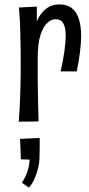

<svg xmlns="http://www.w3.org/2000/svg" viewBox="-20 -552 405 871"><path d="M255 -228Q266 -276 272 -318Q278 -360 278 -392Q278 -426 267.5 -445.5Q257 -465 232 -465Q214 -465 195.5 -449Q177 -433 164 -394.5Q151 -356 151 -287L110 -245Q111 -278 114.5 -317.5Q118 -357 127 -395Q136 -433 151 -464Q166 -495 190.5 -513.5Q215 -532 249 -532Q285 -532 307 -514Q329 -496 338.5 -463.5Q348 -431 348 -389Q348 -354 342.5 -312.5Q337 -271 328 -228ZM65 0Q67 -26 68.5 -50Q70 -74 71 -102.5Q72 -131 73 -166Q74 -201 74 -247Q74 -294 73.5 -334Q73 -374 72 -408Q71 -442 69.5 -469.5Q68 -497 66 -518L147 -522Q147 -498 147 -464Q147 -430 147.5 -386Q148 -342 151 -287Q151 -241 151 -199.5Q151 -158 152 -122Q153 -86 153.5 -55.5Q154 -25 155 -1ZM111 299 79 277Q95 254 104.5 225.5Q114 197 114 172L75 171L71 78L160 74Q160 97 160 119.5Q160 142 159 165Q159 184 153 209.5Q147 235 136.5 259Q126 283 111 299Z"/></svg>

Font: Truculenta Medium
Style: Regular
Weight: 500
Version: Version 1.002